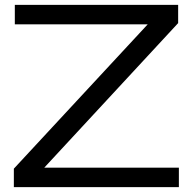

<svg xmlns="http://www.w3.org/2000/svg" viewBox="-20 -770 793 790"><path d="M37 0V-76L625 -710L675 -670H41V-750H713V-675L125 -40L80 -80H716V0Z"/></svg>

Font: Unbounded Light
Style: Regular
Weight: 300
Designer: Luke Prowse, Jean-Baptiste Morizot, Fátima Lázaro, Florian Runge
Foundry: NaN
Version: Version 1.700